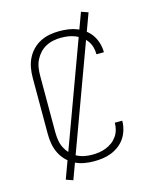

<svg xmlns="http://www.w3.org/2000/svg" viewBox="-130 -903 860 1070"><g transform="rotate(-15 300.0 -368.0)"><path d="M297 8Q269 8 241 3Q213 -2 187.5 -15Q162 -28 142 -48.5Q122 -69 109.5 -94.5Q97 -120 92 -148Q87 -176 87 -205V-530Q87 -559 92 -587Q97 -615 109.5 -640.5Q122 -666 142 -686.5Q162 -707 187.5 -720Q213 -733 241 -738Q269 -743 297 -743Q323 -743 348.5 -739.5Q374 -736 398 -726.5Q422 -717 443 -701Q464 -685 478 -664Q492 -643 499.5 -617.5Q507 -592 507 -567V-565H464V-566Q464 -587 458.5 -606.5Q453 -626 441 -643Q429 -660 412.5 -672Q396 -684 377 -691.5Q358 -699 338 -702Q318 -705 297 -705Q274 -705 251.5 -700.5Q229 -696 208.5 -685Q188 -674 172.5 -657Q157 -640 147 -619.5Q137 -599 133.5 -576Q130 -553 130 -530V-205Q130 -182 133.5 -159Q137 -136 147 -115.5Q157 -95 172.5 -78Q188 -61 208.5 -50Q229 -39 251.5 -34.5Q274 -30 297 -30Q318 -30 338 -33Q358 -36 377 -43.5Q396 -51 412.5 -63Q429 -75 441 -92Q453 -109 458.5 -128.5Q464 -148 464 -169V-170H507V-168Q507 -143 499.5 -117.5Q492 -92 478 -71Q464 -50 443 -34Q422 -18 398 -8.5Q374 1 348.5 4.5Q323 8 297 8ZM158 80 118 66 442 -816 482 -802Z"/></g></svg>

Font: Iosevka Aile Extralight
Style: Regular
Weight: 200
Designer: Belleve Invis
Foundry: Belleve Invis
Version: Version 31.1.0; ttfautohint (v1.8.4)